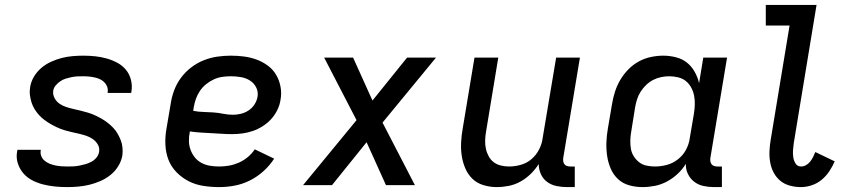

<svg xmlns="http://www.w3.org/2000/svg" viewBox="-20 -755 3490 783"><path d="M254 8Q228 8 203.5 5.5Q179 3 155.5 -3Q132 -9 111 -20Q90 -31 75 -48.5Q60 -66 52.5 -89.5Q45 -113 50 -138L51 -144H147L146 -142Q144 -129 148.5 -118Q153 -107 162 -99.5Q171 -92 182 -87.5Q193 -83 205 -80.5Q217 -78 229 -77Q241 -76 254 -76Q266 -76 278.5 -76.5Q291 -77 303.5 -79.5Q316 -82 328.5 -85.5Q341 -89 353 -95.5Q365 -102 373.5 -112.5Q382 -123 384 -135Q387 -152 379 -165.5Q371 -179 359 -187.5Q347 -196 332.5 -201Q318 -206 302.5 -209.5Q287 -213 271.5 -216.5Q256 -220 241.5 -224.5Q227 -229 213 -235.5Q199 -242 186 -249.5Q173 -257 161 -266Q149 -275 139 -286Q129 -297 121 -310Q113 -323 108.5 -337.5Q104 -352 102 -367.5Q100 -383 103 -400Q106 -421 118 -441.5Q130 -462 148 -477.5Q166 -493 188 -503Q210 -513 231.5 -518.5Q253 -524 275.5 -526Q298 -528 319 -528Q344 -528 368 -525.5Q392 -523 415 -516.5Q438 -510 458.5 -499Q479 -488 493.5 -470.5Q508 -453 514 -429.5Q520 -406 516 -382L515 -376H419V-378Q422 -396 412.5 -410.5Q403 -425 387.5 -432Q372 -439 354.5 -441.5Q337 -444 319 -444Q308 -444 296 -443.5Q284 -443 272 -440.5Q260 -438 248.5 -434.5Q237 -431 226.5 -424Q216 -417 207.5 -407Q199 -397 197 -385Q195 -369 202.5 -355Q210 -341 222 -332.5Q234 -324 249 -319Q264 -314 279.5 -310.5Q295 -307 309.5 -303.5Q324 -300 339 -295.5Q354 -291 368 -284.5Q382 -278 395 -270.5Q408 -263 419.5 -254Q431 -245 441.5 -234Q452 -223 459.5 -210Q467 -197 472.5 -183Q478 -169 479.5 -153Q481 -137 479 -121Q475 -98 462 -77Q449 -56 430 -41Q411 -26 389 -16.5Q367 -7 344.5 -1.5Q322 4 299 6Q276 8 254 8Z M874 8Q841 8 809 3Q777 -2 749.5 -16Q722 -30 700 -52.5Q678 -75 667 -103.5Q656 -132 654.5 -165Q653 -198 659 -231L676 -331Q680 -359 690 -386Q700 -413 717.5 -437Q735 -461 759 -479.5Q783 -498 810.5 -509Q838 -520 866 -524Q894 -528 921 -528Q949 -528 975.5 -524.5Q1002 -521 1026.5 -512Q1051 -503 1072 -487.5Q1093 -472 1106 -450Q1119 -428 1124 -401.5Q1129 -375 1124 -348Q1121 -327 1111 -306.5Q1101 -286 1086 -269.5Q1071 -253 1051.5 -240.5Q1032 -228 1011.5 -221Q991 -214 969.5 -211Q948 -208 927 -208Q905 -208 883.5 -209.5Q862 -211 840.5 -212Q819 -213 797 -214.5Q775 -216 754 -219V-217Q750 -198 750.5 -179Q751 -160 757.5 -143Q764 -126 775 -112.5Q786 -99 802 -90.5Q818 -82 836.5 -79Q855 -76 874 -76Q894 -76 914 -79.5Q934 -83 953.5 -91.5Q973 -100 990 -114Q1007 -128 1019 -146L1098 -108Q1080 -80 1054.5 -57Q1029 -34 999 -19Q969 -4 937 2Q905 8 874 8ZM930 -287Q946 -287 962.5 -291Q979 -295 993.5 -304.5Q1008 -314 1017.5 -328.5Q1027 -343 1030 -359Q1034 -380 1025 -398Q1016 -416 999.5 -426.5Q983 -437 962.5 -440.5Q942 -444 922 -444Q904 -444 886.5 -441.5Q869 -439 852.5 -431.5Q836 -424 821 -412Q806 -400 795.5 -384.5Q785 -369 779 -352Q773 -335 770 -317L768 -303Q788 -299 808.5 -298.5Q829 -298 850 -296.5Q871 -295 890.5 -291Q910 -287 930 -287Z M1216 0 1434 -265 1302 -520H1420L1499 -345L1640 -520H1758L1540 -255L1672 0H1554L1475 -175L1334 0Z M2006 8Q1978 8 1951.5 0Q1925 -8 1906.5 -26Q1888 -44 1877.5 -68.5Q1867 -93 1863 -120Q1859 -147 1860.5 -175Q1862 -203 1867 -231L1915 -520H2012L1962 -217Q1959 -200 1958.5 -182.5Q1958 -165 1961.5 -148.5Q1965 -132 1973 -117.5Q1981 -103 1993.5 -93.5Q2006 -84 2022.5 -80Q2039 -76 2056 -76Q2080 -76 2104.5 -83Q2129 -90 2148 -106.5Q2167 -123 2178.5 -145.5Q2190 -168 2193 -192L2248 -520H2345L2277 -111Q2276 -104 2277 -97Q2278 -90 2282 -85Q2286 -80 2292.5 -78Q2299 -76 2306 -76H2324V8H2292Q2270 8 2249 3.5Q2228 -1 2211.5 -13Q2195 -25 2186 -44.5Q2177 -64 2177 -86Q2163 -64 2144 -45.5Q2125 -27 2102.5 -14.5Q2080 -2 2055 3Q2030 8 2006 8Z M2600 8Q2572 8 2545.5 0.5Q2519 -7 2500 -25Q2481 -43 2470.5 -67.5Q2460 -92 2456 -119Q2452 -146 2453 -174.5Q2454 -203 2459 -231L2476 -331Q2480 -356 2488 -381Q2496 -406 2509.5 -429Q2523 -452 2542 -471.5Q2561 -491 2584.5 -504Q2608 -517 2634 -522.5Q2660 -528 2685 -528Q2711 -528 2736.5 -521.5Q2762 -515 2781 -500Q2800 -485 2812.5 -463Q2825 -441 2831 -416L2848 -520H2945L2877 -111Q2876 -104 2877 -97Q2878 -90 2882 -85Q2886 -80 2892.5 -78Q2899 -76 2906 -76H2924V8H2892Q2870 8 2849 3.5Q2828 -1 2811.5 -13.5Q2795 -26 2785.5 -45.5Q2776 -65 2777 -87Q2763 -64 2743 -45.5Q2723 -27 2699.5 -14.5Q2676 -2 2650.5 3Q2625 8 2600 8ZM2651 -76Q2675 -76 2699.5 -82.5Q2724 -89 2745 -105.5Q2766 -122 2778 -145Q2790 -168 2793 -192L2810 -292Q2813 -311 2813.5 -329.5Q2814 -348 2810.5 -365.5Q2807 -383 2798.5 -398.5Q2790 -414 2777 -424.5Q2764 -435 2746 -439.5Q2728 -444 2709 -444Q2693 -444 2676 -440.5Q2659 -437 2643.5 -429Q2628 -421 2615 -408.5Q2602 -396 2592.5 -381Q2583 -366 2578 -350Q2573 -334 2570 -317L2554 -217Q2551 -200 2550.5 -182Q2550 -164 2553 -147.5Q2556 -131 2565 -117Q2574 -103 2587 -93Q2600 -83 2617 -79.5Q2634 -76 2651 -76Z M3247 8Q3223 8 3201 2Q3179 -4 3162.5 -17.5Q3146 -31 3135.5 -50.5Q3125 -70 3121 -92.5Q3117 -115 3118 -138Q3119 -161 3123 -185L3200 -651H3103V-735H3310L3217 -171Q3215 -157 3214 -142.5Q3213 -128 3215 -114Q3217 -100 3224.5 -88Q3232 -76 3247 -76Q3257 -76 3267 -81.5Q3277 -87 3284 -96Q3291 -105 3296 -115Q3301 -125 3305 -135L3384 -97Q3375 -76 3362 -56.5Q3349 -37 3331 -22Q3313 -7 3290.5 0.5Q3268 8 3247 8Z"/></svg>

Font: Iosevka Custom Medium
Style: Italic
Weight: 500
Italic angle: -9°
Designer: Belleve Invis
Foundry: Belleve Invis
Version: Version 27.0.1